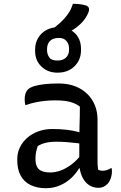

<svg xmlns="http://www.w3.org/2000/svg" viewBox="-20 -982 640 1012"><path d="M494 -353Q494 -326 494 -299.5Q494 -273 494 -246Q494 -219 494 -192.5Q494 -166 494 -139Q494 -124 494.5 -112.5Q495 -101 497 -88Q502 -85 508 -83.5Q514 -82 520 -82Q532 -82 543 -85.5Q554 -89 563 -95H569Q569 -91 569.5 -88Q570 -85 570 -80Q570 -60 563.5 -41.5Q557 -23 546 -12Q536 -2 524.5 3Q513 8 500 8Q476 8 457 -2Q438 -12 425 -30Q412 -48 405 -72Q398 -96 398 -122Q398 -153 398 -186Q398 -219 398 -243Q398 -282 399 -312Q400 -342 400.5 -368Q401 -394 401 -420Q386 -432 366.5 -439.5Q347 -447 323.5 -450Q300 -453 270 -453Q241 -453 214.5 -450Q188 -447 164.5 -442Q141 -437 119 -429H113Q112 -435 111 -443Q110 -451 110 -458Q110 -474 114 -487.5Q118 -501 128 -511Q138 -521 160.5 -528Q183 -535 216 -538.5Q249 -542 289 -542Q339 -542 377 -527Q415 -512 441 -486Q467 -460 480.5 -426Q494 -392 494 -353ZM167 -142Q167 -106 185.5 -89.5Q204 -73 245 -73Q272 -73 300.5 -83.5Q329 -94 358 -116Q387 -138 414 -174L418 -95H397Q382 -69 356.5 -44.5Q331 -20 296.5 -5Q262 10 222 10Q175 10 140.5 -7Q106 -24 88.5 -57Q71 -90 71 -138V-144Q71 -176 84.5 -204.5Q98 -233 123 -255Q148 -277 181.5 -289.5Q215 -302 256 -302Q296 -302 331.5 -298Q367 -294 392.5 -286.5Q418 -279 428 -272Q434 -267 437 -259.5Q440 -252 441.5 -242Q443 -232 443 -217Q415 -224 387 -227.5Q359 -231 331.5 -233Q304 -235 277 -235Q244 -235 220 -229Q196 -223 179 -212Q174 -198 170.5 -182Q167 -166 167 -145ZM289 -839Q324 -839 351 -824.5Q378 -810 392.5 -784.5Q407 -759 407 -725V-718Q407 -666 372.5 -632.5Q338 -599 283 -599Q232 -599 198.5 -631Q165 -663 165 -714V-720Q165 -755 181 -782Q197 -809 225 -824Q253 -839 289 -839ZM290 -782Q260 -782 244 -766.5Q228 -751 228 -723V-716Q228 -703 233 -691.5Q238 -680 246 -672Q255 -667 263.5 -665Q272 -663 283 -663Q312 -663 328 -678.5Q344 -694 344 -720V-726Q344 -741 339 -752.5Q334 -764 324 -772Q317 -777 309 -779.5Q301 -782 290 -782ZM364 -962Q379 -962 391.5 -961Q404 -960 414 -958Q424 -956 434 -953Q446 -948 448.5 -939Q451 -930 447 -919Q441 -903 432 -889Q423 -875 410.5 -862Q398 -849 383.5 -838Q369 -827 352 -818Q339 -810 325.5 -807Q312 -804 296 -804Q287 -804 278 -805.5Q269 -807 260 -810Q251 -813 242 -818Q273 -840 297.5 -862.5Q322 -885 339 -909.5Q356 -934 364 -962Z"/></svg>

Font: Recursive Monospace Casual
Style: Regular
Weight: 400
Version: Version 1.047